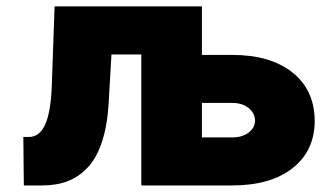

<svg xmlns="http://www.w3.org/2000/svg" viewBox="-20 -565 1012 585"><path d="M52.6 0 51.1 -147.7H68.2Q100.5 -147.7 117.7 -185.7Q134.9 -223.7 137.8 -304L146.3 -545.5H595.2V-397.7H687.5Q804.3 -397.7 871.4 -343.9Q938.6 -290.1 938.9 -196Q938.2 -104.8 871.1 -52.4Q804 0 687.5 0H410.5V-399.1H319.6L311.1 -251.4Q307.2 -183.2 291 -133.9Q274.9 -84.5 248 -55.6Q221.2 -26.6 187 -13.3Q152.7 0 109.4 0ZM595.2 -251.4V-146.3H687.5Q717.7 -146.3 737 -160.7Q756.4 -175.1 757.1 -197.4Q756.4 -221.2 737 -236.3Q717.7 -251.4 687.5 -251.4Z"/></svg>

Font: Karasuma Gothic
Style: Black
Weight: 900
Designer: Rasmus Andersson / Ryoko Nishizuka
Foundry: Genbu
Version: Version 1.00